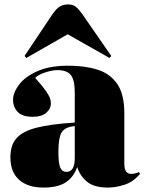

<svg xmlns="http://www.w3.org/2000/svg" viewBox="-20 -834 653 868"><path d="M176 14Q106 14 66.5 -21Q27 -56 27 -123Q27 -178 55 -209.5Q83 -241 146.5 -257Q210 -273 318 -280V-416Q318 -472 300.5 -494.5Q283 -517 239 -517Q217 -517 185.5 -507Q154 -497 139 -482Q172 -445 187 -423.5Q202 -402 206 -389.5Q210 -377 210 -367Q210 -342 189 -324Q168 -306 128 -306Q81 -306 60 -328Q39 -350 39 -383Q39 -415 66 -451Q93 -487 148.5 -512Q204 -537 289 -537Q364 -537 421 -519Q478 -501 510 -454.5Q542 -408 542 -322V-95Q542 -48 572 -48Q591 -48 608 -56L613 -48Q582 -11 542 1.5Q502 14 468 14Q406 14 374 -12Q342 -38 329 -79Q313 -33 277 -9.5Q241 14 176 14ZM280 -57Q300 -57 309 -73.5Q318 -90 318 -118V-264Q274 -260 259 -236Q244 -212 244 -147Q244 -95 252.5 -76Q261 -57 280 -57ZM99 -572 91 -581 216 -768Q235 -796 251.5 -805Q268 -814 287 -814Q309 -814 322.5 -803.5Q336 -793 355 -766L483 -581L475 -572L286 -679Z"/></svg>

Font: Display Black
Style: Regular
Weight: 900
Designer: Latin by Veronika Burian and Jose Scaglione. Greek by Irene Vlachou. Cyrillic by Vera Evstafieva.
Foundry: TypeTogether
Version: Version 3.002